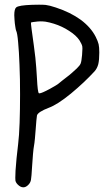

<svg xmlns="http://www.w3.org/2000/svg" viewBox="-20 -487 482 827"><path d="M195.3 -104.5Q208 -111.3 219.2 -118.2Q230.5 -125 233.4 -127.9Q236.8 -131.3 246.6 -138.7Q256.3 -146.5 266.6 -154.3Q277.3 -162.1 290 -173.3Q303.2 -184.6 311 -192.4Q324.2 -205.1 327.6 -213.9Q331.1 -223.1 333.5 -250Q335 -267.6 335 -277.3Q335 -283.2 334.5 -286.6Q333 -295.9 322.8 -312.5Q308.6 -334.5 277.8 -354Q247.1 -374 212.4 -384.8Q193.8 -390.6 176.3 -393.6Q165 -395 154.8 -395Q148.9 -395 143.1 -394.5Q131.3 -393.6 122.6 -392.1Q113.8 -390.6 113.3 -390.1Q112.8 -389.6 113.8 -380.9Q114.7 -372.1 116.2 -360.4Q127.4 -281.7 132.3 -238.8Q136.7 -195.8 139.2 -149.4Q142.1 -89.4 147.5 -85.4Q148.4 -85 149.9 -85Q159.2 -85 195.3 -104.5ZM56.6 308.1Q47.9 299.3 46.4 290.5Q45.9 287.1 45.9 278.8Q45.9 267.6 46.9 248Q48.3 228 51.3 194.8Q54.7 161.1 58.1 133.8Q62.5 98.6 64.5 41.5Q66.4 -16.1 66.4 -79.1Q66.4 -112.3 65.9 -145Q64.9 -177.7 64 -207.5Q62 -263.7 58.1 -304.7Q54.7 -345.2 49.3 -355.5Q47.9 -358.4 45.9 -372.1Q43.5 -385.7 42.5 -402.3Q41.5 -412.6 41.5 -421.4Q41.5 -448.2 49.8 -455.1Q60.5 -464.4 118.7 -466.3Q135.3 -466.8 147.9 -466.8Q166.5 -466.8 176.8 -465.8Q192.9 -463.9 220.7 -454.6Q283.2 -434.1 327.6 -401.9Q371.6 -369.1 392.1 -328.6Q401.9 -309.1 404.8 -296.4Q407.7 -283.7 407.7 -260.7Q407.7 -229 403.3 -210.4Q398.4 -192.4 387.7 -180.2Q343.8 -132.3 285.6 -84Q227.1 -36.1 189.5 -22.5Q167.5 -14.2 153.8 -5.4Q140.6 3.4 139.2 10.7Q138.2 15.1 136.7 32.2Q135.3 49.3 133.8 68.8Q132.3 88.4 130.4 109.9Q128.4 130.9 126.5 140.6Q124.5 150.4 122.1 176.8Q119.6 203.1 118.2 230.5Q115.7 275.4 113.3 288.1Q110.8 300.3 102.5 308.6Q91.8 319.8 81.1 319.8Q80.6 319.8 80.1 319.8Q68.4 319.8 56.6 308.1Z"/></svg>

Font: Casuwalt
Style: Regular
Weight: 400
Designer: Walter E Stewart
Version: 0.1